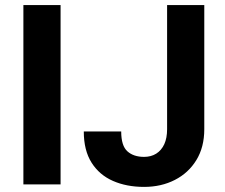

<svg xmlns="http://www.w3.org/2000/svg" viewBox="-20 -731 891 761"><path d="M220.1 0H72.7V-710.9H220.1ZM642.3 -710.9H789.7V-218.8Q789.7 -147.9 758.4 -96.7Q727.1 -45.5 673.1 -17.9Q619.1 9.8 551.1 9.8Q481.8 9.8 427.8 -13.9Q373.8 -37.5 343 -86.2Q312.1 -134.9 312.1 -210H460.4Q460.4 -153.1 485 -131.2Q509.5 -109.2 551.1 -109.2Q578.8 -109.2 599.3 -122.1Q619.8 -135 631.1 -159.4Q642.3 -183.9 642.3 -218.8Z"/></svg>

Font: Heebo
Style: Regular
Weight: 400
Designer: Oded Ezer
Foundry: Ezer Type House
Version: Version 3.100